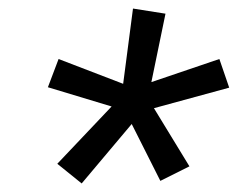

<svg xmlns="http://www.w3.org/2000/svg" viewBox="-20 -842 556 449"><path d="M171 -413 114 -459 241 -593 92 -638 117 -704 268 -646 291 -822 367 -810 334 -650 493 -704 516 -637 340 -589 423 -453 355 -419 288 -552Z"/></svg>

Font: Iosevka Oblique
Style: Regular
Weight: 400
Italic angle: -9°
Monospace: yes
Designer: Belleve Invis
Foundry: Belleve Invis
Version: Version 32.5.0; ttfautohint (v1.8.4)